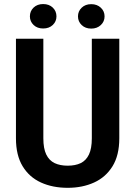

<svg xmlns="http://www.w3.org/2000/svg" viewBox="-20 -898 653 928"><path d="M423.8 -710.9H556.6V-229.5Q556.6 -147.5 523.9 -94.5Q491.2 -41.5 434.8 -15.9Q378.4 9.8 307.1 9.8Q234.4 9.8 178 -15.9Q121.6 -41.5 89.4 -94.5Q57.1 -147.5 57.1 -229.5V-710.9H189.5V-229.5Q189.5 -180.2 203.6 -151.1Q217.8 -122.1 244.1 -109.6Q270.5 -97.2 307.1 -97.2Q344.2 -97.2 370.1 -109.6Q396 -122.1 409.9 -151.1Q423.8 -180.2 423.8 -229.5ZM124.5 -818.8Q124.5 -844.2 142.3 -861.3Q160.2 -878.4 188.5 -878.4Q217.3 -878.4 235.1 -861.3Q252.9 -844.2 252.9 -818.8Q252.9 -794.4 235.1 -777.3Q217.3 -760.3 188.5 -760.3Q160.2 -760.3 142.3 -777.3Q124.5 -794.4 124.5 -818.8ZM356.9 -818.8Q356.9 -843.8 374.8 -860.8Q392.6 -877.9 420.9 -877.9Q449.2 -877.9 467.3 -860.8Q485.4 -843.8 485.4 -818.8Q485.4 -793.9 467.3 -776.9Q449.2 -759.8 420.9 -759.8Q392.6 -759.8 374.8 -776.9Q356.9 -793.9 356.9 -818.8Z"/></svg>

Font: Roboto SemiCondensed SemiBold
Style: Regular
Weight: 600
Width: 4
Designer: Christian Robertson
Foundry: Google
Version: Version 3.009; 2024